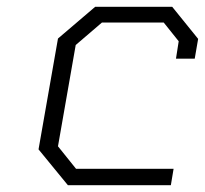

<svg xmlns="http://www.w3.org/2000/svg" viewBox="-20 -543 601 563"><path d="M179 0 93 -105 150 -430 259 -523H485L561 -429L551 -371H496L504 -422L460 -477H279L202 -411L150 -114L203 -48H489L481 0Z"/></svg>

Font: Tomorrow Light
Style: Italic
Weight: 300
Italic angle: -10°
Designer: Tony de Marco, Monica Rizzolli
Foundry: Just in Type
Version: Version 2.002